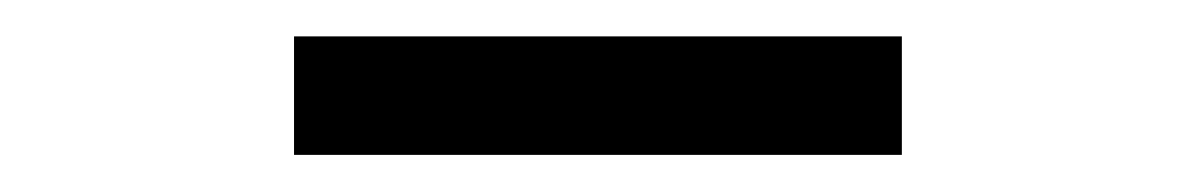

<svg xmlns="http://www.w3.org/2000/svg" viewBox="-20 -666 654 105"><path d="M140.8 -581.3V-646.1H473.2V-581.3Z"/></svg>

Font: Intel One Mono Light
Style: Regular
Weight: 300
Monospace: yes
Designer: Fred Shallcrass
Foundry: Frere-Jones Type LLC
Version: Version 1.004